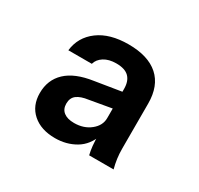

<svg xmlns="http://www.w3.org/2000/svg" viewBox="-82 -829 537 517"><g transform="rotate(30 186.5 -571.0)"><path d="M242 -418Q239 -430 237.5 -444.5Q236 -459 236 -479H234V-620Q234 -644 221.5 -656.5Q209 -669 182 -669Q159 -669 144 -659.5Q129 -650 125 -635H52Q57 -678 92 -704Q127 -730 185 -730Q246 -730 278 -701.5Q310 -673 310 -618V-479Q310 -462 312 -447.5Q314 -433 318 -418ZM139 -412Q95 -412 69 -435Q43 -458 43 -497Q43 -538 70.5 -564Q98 -590 153 -598L246 -613V-561L166 -547Q143 -544 131 -535Q119 -526 119 -508Q119 -491 130.5 -482Q142 -473 163 -473Q193 -473 213.5 -489.5Q234 -506 234 -529L242 -480Q230 -445 202 -428.5Q174 -412 139 -412Z"/></g></svg>

Font: Instrument Sans Medium
Style: Regular
Weight: 500
Designer: Rodrigo Fuenzalida
Foundry: fragTYPE
Version: Version 1.000;gftools[0.9.28]